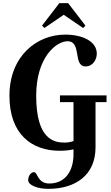

<svg xmlns="http://www.w3.org/2000/svg" viewBox="-20 -950 707 1220"><path d="M657 -344H361V-301H447V-54C432 -48 413 -44 390 -44C324 -44 210 -63 210 -341C210 -591 341 -688 409 -688C502 -688 441 -528 524 -528C571 -528 595 -573 595 -609C595 -686 507 -730 394 -730C215 -730 40 -595 40 -341C40 -97 182 8 359 8C393 8 420 5 447 -1V29C447 139 393 216 293 216C218 216 219 144 197 144C173 144 159 172 159 195C159 227 220 250 286 250C460 250 587 163 587 -14V-301H657ZM357 -930 247 -787 262 -772 385 -856 508 -772 523 -787 413 -930Z"/></svg>

Font: Berkshire Swash
Style: Regular
Weight: 700
Designer: Astigmatic (AOETI)
Foundry: Astigmatic (AOETI)
Version: Version 1.000